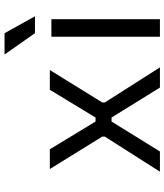

<svg xmlns="http://www.w3.org/2000/svg" viewBox="42 -782 740 865"><g transform="rotate(-90 412.5 -350.0)"><path d="M315 -290 440 -496H529L383 -260V-248L541 0H450L315 -218H297L162 0H71L229 -248V-260L83 -496H172L297 -290Z M758 0H679V-489H758ZM771 -563H695L599 -700H695Z"/></g></svg>

Font: Rilu
Style: Regular
Weight: 500
Designer: Alí Sinisterra
Foundry: Alí Sinisterra
Version: 0.1